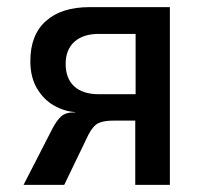

<svg xmlns="http://www.w3.org/2000/svg" viewBox="-20 -518 576 538"><path d="M46 0 124 -152Q138 -180 151 -191.5Q164 -203 185 -203H192L190 -204Q160 -206 131 -222.5Q102 -239 83.5 -270.5Q65 -302 65 -347Q65 -420 108.5 -459Q152 -498 231 -498H456V0H359V-180H297Q271 -180 256 -173Q241 -166 228 -141L160 0ZM257 -254H360V-423H257Q213 -423 188.5 -401Q164 -379 164 -339Q164 -298 188 -276Q212 -254 257 -254Z"/></svg>

Font: Nunito Sans 7pt Condensed SemiBold
Style: Regular
Weight: 600
Width: 3
Designer: Vernon Adams
Foundry: Vernon Adams
Version: Version 3.101;gftools[0.9.27]